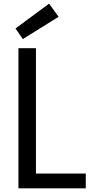

<svg xmlns="http://www.w3.org/2000/svg" viewBox="-20 -1032 500 1052"><path d="M158 -81H450V0H81V-768H177V-63ZM105 -818 65 -876 249 -1012 301 -940Z"/></svg>

Font: Yaldevi Medium
Style: Regular
Weight: 500
Designer: Sol Matas, Rajitha Manaperi, Kosala Senevirathne
Foundry: Mooniak
Version: Version 1.100